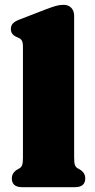

<svg xmlns="http://www.w3.org/2000/svg" viewBox="-20 -775 392 795"><path d="M287 -710V-123.5Q287 -100.5 290.2 -91.8Q293.5 -83 301 -78.5L310 -73.5Q333 -60 333 -36.5Q333 0 290.5 0H71.5Q29 0 29 -36.5Q29 -60 52.5 -73.5L61.5 -78.5Q68.5 -83 71.8 -91.8Q75 -100.5 75 -123.5V-580.5Q75 -600 70.2 -607.2Q65.5 -614.5 56.5 -618.5L47.5 -622.5Q25 -632.5 25 -654.5Q25 -668.5 33 -677.5Q41 -686.5 60.5 -694L169 -736Q195.5 -746 211.2 -750.5Q227 -755 242.5 -755Q264 -755 275.5 -742.2Q287 -729.5 287 -710Z"/></svg>

Font: Fraunces 9pt S050 Black
Style: Regular
Weight: 900
Version: Version 1.000; ttfautohint (v1.8.3)